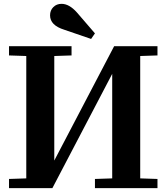

<svg xmlns="http://www.w3.org/2000/svg" viewBox="-20 -981 868 1001"><path d="M801 -692 711 -689V-51L801 -48V0H475V-48L565 -51V-596L253 0H27V-48L117 -51V-689L27 -692V-740H353V-692L263 -689V-144L575 -740H801ZM241 -901Q241 -927 258 -944Q275 -961 301 -961Q341 -961 381 -916L475 -807L455 -778L315 -826Q241 -849 241 -901Z"/></svg>

Font: Minipax
Style: Bold
Weight: 600
Designer: Raphaël Ronot, Igor Stepanchenko (Cyrillic)
Foundry: steppetype
Version: Version 1.002